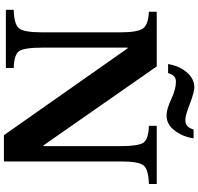

<svg xmlns="http://www.w3.org/2000/svg" viewBox="-36 -966 1012 980"><g transform="rotate(90 470.0 -476.0)"><path d="M804 10H670L227 -621H223V-191Q223 -93 241 -67.5Q259 -42 327 -40V0H30V-40Q104 -42 124.5 -67Q145 -92 145 -184V-586Q145 -672 125.5 -699.5Q106 -727 40 -730V-770H319L722 -192H726V-579Q726 -677 708 -702.5Q690 -728 622 -730V-770H919V-730Q845 -728 824.5 -703Q804 -678 804 -586ZM353 -828H307Q317 -887 350 -924.5Q383 -962 426 -962Q450 -962 513 -938Q569 -916 592 -916Q611 -916 622.5 -925.5Q634 -935 641 -958H686Q678 -900 642 -856Q612 -820 569 -820Q537 -820 484 -845Q435 -868 397 -868Q380 -868 370 -859Q360 -850 353 -828Z"/></g></svg>

Font: Libre Baskerville
Style: Bold
Weight: 700
Designer: Pablo Impallari, Rodrigo Fuenzalida
Foundry: Pablo Impallari, Rodrigo Fuenzalida
Version: Version 1.000